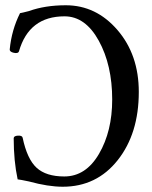

<svg xmlns="http://www.w3.org/2000/svg" viewBox="-20 -696 577 729"><path d="M218 13Q163 13 90 -7Q57 -14 47 -15Q32 -85 32 -171Q32 -180 48 -181Q64 -182 66 -173Q83 -92 119 -59Q155 -26 224 -26Q306 -26 356 -112Q406 -198 406 -318Q406 -449 355 -541.5Q304 -634 225 -634Q90 -634 52 -501Q49 -492 32.5 -495.5Q16 -499 17 -509Q24 -582 56 -646Q63 -647 90 -654Q151 -676 230 -676Q345 -676 426 -582Q507 -488 507 -347Q507 -189 427 -88Q347 13 218 13Z"/></svg>

Font: Junicode Cond Medium
Style: Regular
Weight: 500
Width: 3
Designer: Peter S. Baker
Version: Version 2.201